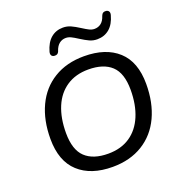

<svg xmlns="http://www.w3.org/2000/svg" viewBox="-156 -1022 1085 1161"><g transform="rotate(-20 386.0 -441.0)"><path d="M74.5 -278.3Q74.5 -398.3 117.1 -488.8Q159.7 -579.4 241.4 -629.3Q323 -679.3 435.3 -679.3Q575.3 -679.3 654.1 -607.4Q732.8 -535.6 732.8 -393.4Q732.8 -273.4 690.2 -182.3Q647.6 -91.2 565.9 -41Q484.3 9.3 372 9.3Q232.6 9.3 153.6 -63.1Q74.5 -135.4 74.5 -278.3ZM632.1 -392.1Q632.1 -499.6 581 -547.3Q530 -595 432.3 -595Q351 -595 292.9 -556.4Q234.8 -517.8 205 -446.8Q175.2 -375.7 175.2 -279.5Q175.2 -171.4 226.3 -123.2Q277.3 -75 374 -75Q456.3 -75 514 -113.9Q571.8 -152.8 601.9 -224.5Q632.1 -296.3 632.1 -392.1ZM249.7 -775.6Q265.2 -830.8 297.5 -858.2Q329.8 -885.6 375.1 -885.6Q401.4 -885.6 424.7 -875.2Q448 -864.8 479 -844.9Q504.7 -828.4 520.8 -820.5Q537 -812.5 553.4 -812.5Q577.9 -812.5 596 -826.7Q614 -840.8 623.1 -869.4L624.8 -873.3Q628.6 -883.4 635.6 -887.6Q642.7 -891.9 654 -890.9Q666.4 -889.9 672.1 -881.1Q677.8 -872.4 673.9 -857.7Q659 -802.6 626.5 -775.2Q593.9 -747.7 547.9 -747.7Q521.3 -747.7 498.6 -758.2Q476 -768.6 444.6 -788.5Q419.4 -805 402.8 -812.9Q386.3 -820.8 370.3 -820.8Q346.4 -820.8 328.3 -806.7Q310.3 -792.6 300.5 -764Q298.9 -761.1 298.9 -759.1Q295 -750 288 -745.7Q281 -741.5 269.6 -742.5Q257.2 -743.5 251.5 -752.2Q245.9 -761 249.7 -775.6Z"/></g></svg>

Font: SN Pro Thin
Style: Italic
Weight: 200
Italic angle: -9°
Designer: Tobias Whetton
Foundry: Supernotes
Version: Version 1.003;Glyphs 3.3 (3324)